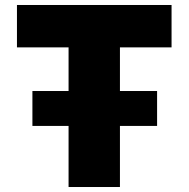

<svg xmlns="http://www.w3.org/2000/svg" viewBox="-20 -750 756 770"><path d="M110 -385H255V-560H48V-730H668V-560H461V-385H610V-245H461V0H255V-245H110Z"/></svg>

Font: Enso Black
Style: Regular
Weight: 900
Designer: Coji Morishita
Foundry: UNDERFOREST DESIGN
Version: Version 1.000